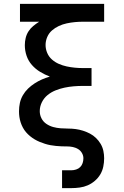

<svg xmlns="http://www.w3.org/2000/svg" viewBox="-20 -755 640 990"><path d="M348 215H300V123H348Q360 123 372.5 119Q385 115 393.5 106.5Q402 98 406 86Q410 74 410 61Q410 47 402.5 34Q395 21 382.5 13.5Q370 6 355.5 3Q341 0 326.5 0Q312 0 297.5 -0.5Q283 -1 268.5 -2.5Q254 -4 240 -6.5Q226 -9 212 -13.5Q198 -18 184.5 -23.5Q171 -29 158.5 -36.5Q146 -44 135 -53Q124 -62 114.5 -73Q105 -84 98 -97Q91 -110 86.5 -124Q82 -138 80 -152Q78 -166 78 -181Q78 -203 82.5 -224Q87 -245 98 -264Q109 -283 124.5 -298Q140 -313 158.5 -325Q177 -337 196.5 -345.5Q216 -354 237 -360Q211 -370 187 -384.5Q163 -399 144.5 -420Q126 -441 117 -467.5Q108 -494 108 -522Q108 -541 112.5 -559.5Q117 -578 127 -593.5Q137 -609 151.5 -621Q166 -633 182 -643H83V-735H517V-643H408Q387 -643 366 -641Q345 -639 324 -634.5Q303 -630 283.5 -621Q264 -612 248 -598Q232 -584 223.5 -564Q215 -544 215 -523Q215 -502 223.5 -482Q232 -462 248 -448Q264 -434 283.5 -425.5Q303 -417 324 -412.5Q345 -408 366 -406Q387 -404 408 -404H452V-312H408Q384 -312 360 -310Q336 -308 312.5 -303Q289 -298 266.5 -289Q244 -280 225.5 -265Q207 -250 196 -228Q185 -206 185 -182Q185 -162 194 -144.5Q203 -127 219.5 -116Q236 -105 254.5 -100Q273 -95 292.5 -93.5Q312 -92 331.5 -92Q351 -92 370 -89.5Q389 -87 408 -81Q427 -75 444 -66Q461 -57 475 -43.5Q489 -30 499 -13Q509 4 513 23Q517 42 517 61Q517 83 512.5 104.5Q508 126 497 144.5Q486 163 469 177.5Q452 192 432.5 200.5Q413 209 391 212Q369 215 348 215Z"/></svg>

Font: Iosevka Aile Semibold
Style: Regular
Weight: 600
Designer: Belleve Invis
Foundry: Belleve Invis
Version: Version 31.1.0; ttfautohint (v1.8.4)